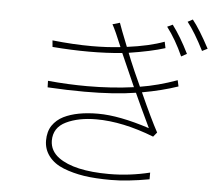

<svg xmlns="http://www.w3.org/2000/svg" viewBox="-57 -888 1114 977"><g transform="rotate(5 500.0 -399.0)"><path d="M181.6 -449.2Q285.2 -439.5 382.8 -439.5Q506.8 -439.5 620.1 -455.1L545.9 -623Q465.8 -615.2 376.5 -615.2Q287.1 -615.2 189.5 -623L186.5 -656.2Q293.9 -644.5 388.7 -644.5Q465.8 -644.5 534.2 -652.3Q501 -733.4 483.4 -764.6L520.5 -775.4Q529.3 -749 566.4 -656.2Q679.7 -670.9 755.9 -699.2L762.7 -667Q691.4 -644.5 578.1 -627L593.8 -587.9Q611.3 -544.9 650.4 -460Q741.2 -474.6 838.9 -509.8L845.7 -478.5Q762.7 -450.2 663.1 -432.6Q722.7 -299.8 757.8 -235.4L739.3 -212.9Q579.1 -275.4 444.3 -275.4Q353.5 -275.4 290.5 -245.1Q227.5 -214.8 227.5 -147.5Q228.5 -95.7 273.4 -62.5Q353.5 -3.9 532.2 -3.9Q636.7 -3.9 740.2 -29.3V4.9Q627 25.4 544.9 25.4Q462.9 25.4 406.2 16.6Q349.6 7.8 301.3 -11.2Q252.9 -30.3 225.6 -65.4Q198.2 -100.6 198.2 -146Q198.2 -191.4 218.8 -222.7Q240.2 -253.9 275.4 -271.5Q342.8 -304.7 450.7 -304.7Q558.6 -304.7 713.9 -253.9Q657.2 -373 632.8 -427.7Q524.4 -410.2 371.1 -410.2Q284.2 -410.2 182.6 -416ZM761.7 -776.4 789.1 -789.1Q832 -732.4 874 -647.5L845.7 -631.8Q808.6 -714.8 761.7 -776.4ZM863.3 -810.5 888.7 -824.2Q925.8 -778.3 976.6 -682.6L949.2 -668.9Q903.3 -759.8 863.3 -810.5Z"/></g></svg>

Font: GenEi Gothic M ExtraLight
Style: Regular
Weight: 200
Designer: o_tamon (Modified); [Source Han Sans]
Ryoko NISHIZUKA  (kana & ideographs); Paul D. Hunt (Latin, Greek & Cyrillic); Wenl
Version: Version 1.1a;Original Version 1.004